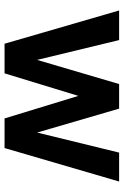

<svg xmlns="http://www.w3.org/2000/svg" viewBox="130 -673 543 843"><g transform="rotate(90 401.5 -251.5)"><path d="M630 0H500L401 -324L302 0H172L26 -503H156L243 -143L349 -503H457L562 -143L650 -503H777Z"/></g></svg>

Font: Wix Madefor Text
Style: Bold
Weight: 700
Designer: Dalton Maag Ltd
Foundry: Dalton Maag Ltd
Version: Version 3.100